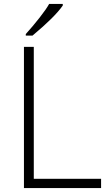

<svg xmlns="http://www.w3.org/2000/svg" viewBox="-20 -951 553 971"><path d="M101.1 0V-713.9H150.9V-46.9H491.2V0ZM110.4 -771V-778.8Q145.5 -817.4 180.7 -862.3Q215.8 -907.2 228.5 -931.2H297.4V-922.9Q257.8 -865.7 144.5 -771Z"/></svg>

Font: OpenSans-Light
Style: Regular
Weight: 300
Foundry: Ascender Corporation
Version: Version 1.10